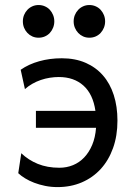

<svg xmlns="http://www.w3.org/2000/svg" viewBox="-20 -743 540 775"><path d="M454.1 -256.3Q454.1 -194.8 436.3 -145.3Q418.5 -95.7 386.5 -60.8Q354.5 -25.9 310.1 -6.8Q265.6 12.2 212.4 12.2Q186 12.2 162.1 7.3Q138.2 2.4 117.9 -5.4Q97.7 -13.2 81.3 -23.2Q64.9 -33.2 53.7 -43.9L65.9 -124.5Q94.2 -97.2 132.6 -81.5Q170.9 -65.9 219.7 -65.9Q249 -65.9 274.7 -76.4Q300.3 -86.9 319.8 -107.4Q339.4 -127.9 352.1 -158Q364.7 -188 367.7 -227.1H125V-295.4H365.2Q355.5 -362.8 316.9 -397.5Q278.3 -432.1 217.3 -432.1Q199.7 -432.1 181.2 -429.2Q162.6 -426.3 144.8 -420.2Q127 -414.1 110.6 -404.8Q94.2 -395.5 80.6 -383.3L63.5 -461.4Q95.7 -483.9 138.2 -495.8Q180.7 -507.8 229.5 -507.8Q283.2 -507.8 325 -489.7Q366.7 -471.7 395.5 -438.7Q424.3 -405.8 439.2 -359.4Q454.1 -313 454.1 -256.3ZM72.3 -656.7Q72.3 -670.4 77.1 -682.4Q82 -694.3 90.6 -703.4Q99.1 -712.4 110.6 -717.5Q122.1 -722.7 135.7 -722.7Q149.4 -722.7 161.1 -717.5Q172.9 -712.4 181.2 -703.4Q189.5 -694.3 194.3 -682.4Q199.2 -670.4 199.2 -656.7Q199.2 -643.1 194.3 -631.1Q189.5 -619.1 181.2 -610.1Q172.9 -601.1 161.1 -595.9Q149.4 -590.8 135.7 -590.8Q122.1 -590.8 110.6 -595.9Q99.1 -601.1 90.6 -610.1Q82 -619.1 77.1 -631.1Q72.3 -643.1 72.3 -656.7ZM277.3 -656.7Q277.3 -670.4 282.2 -682.4Q287.1 -694.3 295.7 -703.4Q304.2 -712.4 315.7 -717.5Q327.1 -722.7 340.8 -722.7Q354.5 -722.7 366.2 -717.5Q377.9 -712.4 386.2 -703.4Q394.5 -694.3 399.4 -682.4Q404.3 -670.4 404.3 -656.7Q404.3 -643.1 399.4 -631.1Q394.5 -619.1 386.2 -610.1Q377.9 -601.1 366.2 -595.9Q354.5 -590.8 340.8 -590.8Q327.1 -590.8 315.7 -595.9Q304.2 -601.1 295.7 -610.1Q287.1 -619.1 282.2 -631.1Q277.3 -643.1 277.3 -656.7Z"/></svg>

Font: Andika Cyr
Style: Regular
Weight: 400
Designer: Victor Gaultney, Annie Olsen, Julie Remington, Don Collingsworth, Eric Hays, Becca Hirsbrunner
Foundry: SIL International
Version: Version 5.000